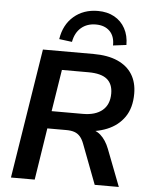

<svg xmlns="http://www.w3.org/2000/svg" viewBox="-61 -989 809 1039"><g transform="rotate(5 343.0 -469.5)"><path d="M38 0 150 -705H425Q503 -705 556 -681.5Q609 -658 636 -614.5Q663 -571 663 -510Q663 -433 628.5 -383Q594 -333 533.5 -308.5Q473 -284 396 -285V-300H422Q469 -300 499 -273.5Q529 -247 547 -200L624 0H493L411 -216Q402 -240 389.5 -254.5Q377 -269 359 -275.5Q341 -282 314 -282H211L167 0ZM226 -377H396Q464 -377 501.5 -408.5Q539 -440 539 -500Q539 -552 507 -578Q475 -604 406 -604H262ZM303 -760 233 -769Q245 -848 298 -893.5Q351 -939 429 -939Q480 -939 518 -918Q556 -897 577 -858.5Q598 -820 598 -769L526 -760Q527 -810 499.5 -837.5Q472 -865 424 -865Q376 -865 344 -837.5Q312 -810 303 -760Z"/></g></svg>

Font: Nunito Sans 12pt ExtraLight
Style: Italic
Weight: 200
Italic angle: -9°
Designer: Vernon Adams
Foundry: Vernon Adams
Version: Version 3.101;gftools[0.9.27]